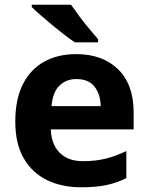

<svg xmlns="http://www.w3.org/2000/svg" viewBox="-20 -786 631 816"><path d="M303 -556Q416 -556 482 -491.5Q548 -427 548 -308V-236H196Q198 -173 233.5 -137Q269 -101 332 -101Q385 -101 428 -111.5Q471 -122 517 -144V-29Q477 -9 432.5 0.5Q388 10 325 10Q243 10 180 -20.5Q117 -51 81 -113Q45 -175 45 -269Q45 -365 77.5 -428.5Q110 -492 168 -524Q226 -556 303 -556ZM304 -450Q261 -450 232.5 -422Q204 -394 199 -335H408Q407 -385 382 -417.5Q357 -450 304 -450ZM282 -766Q297 -744 317.5 -716.5Q338 -689 359.5 -663.5Q381 -638 397 -619V-606H298Q279 -619 253.5 -638.5Q228 -658 201.5 -680Q175 -702 152 -722Q129 -742 115 -756V-766Z"/></svg>

Font: Noto Sans Bengali
Style: Bold
Weight: 700
Designer: Jelle Bosma - Monotype Design Team
Foundry: Monotype Imaging Inc.
Version: Version 2.003; ttfautohint (v1.8.4.7-5d5b)